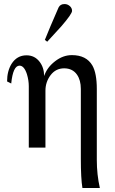

<svg xmlns="http://www.w3.org/2000/svg" viewBox="-20 -731 572 951"><path d="M474.6 200.2H388.2Q380.4 152.8 380.4 54.7V-290.5Q380.4 -334 361.3 -361.3Q339.8 -392.1 298.3 -392.6Q256.3 -392.6 230.7 -358.9Q205.1 -325.2 205.1 -281.7V0H122.6V-303.7Q122.6 -333 113.3 -363.8Q99.6 -405.8 76.7 -405.8Q44.4 -405.8 35.6 -317.4L15.1 -327.6Q15.1 -378.4 37.1 -414.6Q64 -457 111.3 -457Q151.9 -457 176.3 -424.8Q198.2 -396.5 198.7 -354.5Q212.9 -397 252.9 -427.7Q292 -458 335.9 -458Q407.7 -458 437.5 -406.7Q459.5 -368.2 459.5 -290.5V61.5Q459.5 133.8 474.6 200.2ZM336.9 -677.2Q336.9 -662.1 283.7 -600.6Q249 -562.5 213.9 -524.4L202.1 -533.2Q223.6 -587.9 270 -693.8Q278.8 -711.4 300.3 -710.9Q314 -710.9 325.4 -701.2Q336.9 -691.4 336.9 -677.2Z"/></svg>

Font: Accordance
Style: Regular
Weight: 400
Version: Version 1.1 (build May 11, 2018) Miklal Software Solutions, 